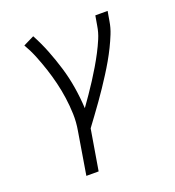

<svg xmlns="http://www.w3.org/2000/svg" viewBox="-135 -634 869 955"><g transform="rotate(-20 300.0 -156.5)"><path d="M159 215 196 -9Q204 -54 202.5 -97.5Q201 -141 195 -183.5Q189 -226 179 -267Q169 -308 156 -347.5Q143 -387 127.5 -425.5Q112 -464 91 -500L148 -528Q174 -480 194 -429Q214 -378 230 -325Q246 -272 255 -216.5Q264 -161 267 -104Q287 -132 307 -161Q327 -190 346 -219.5Q365 -249 383 -279.5Q401 -310 417 -340.5Q433 -371 446.5 -403Q460 -435 465 -468L474 -520H539L530 -468Q525 -436 512.5 -405Q500 -374 485 -343.5Q470 -313 453 -283.5Q436 -254 417.5 -225Q399 -196 380 -167.5Q361 -139 341 -111Q321 -83 300.5 -55Q280 -27 260 0L224 215Z"/></g></svg>

Font: Iosevka Light Extended Oblique
Style: Regular
Weight: 300
Width: 7
Italic angle: -9°
Monospace: yes
Designer: Belleve Invis
Foundry: Belleve Invis
Version: Version 32.5.0; ttfautohint (v1.8.4)